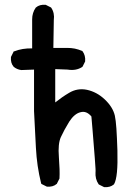

<svg xmlns="http://www.w3.org/2000/svg" viewBox="-20 -766 540 796"><path d="M410.6 9.3 391.1 -0.5 389.6 -1.5 388.7 -2.4Q374 -23.9 376 -53.2Q377.4 -53.2 373 -110.4Q368.7 -167.5 363.8 -225.8Q358.9 -284.2 358.9 -283.2Q348.6 -295.4 337.4 -299.8Q326.2 -304.2 314 -300.8Q301.3 -297.9 289.6 -288.1Q277.8 -278.3 267.1 -261.7Q245.6 -226.6 232.4 -197.8Q219.7 -169.9 224.1 -115.2Q228.5 -58.6 226.6 -26.9V-25.9L226.1 -24.9L216.3 -5.4L215.8 -3.9L214.8 -3.4Q207 3.4 197 6.1Q187 8.8 175.3 7.8H174.3L173.3 7.3L153.8 -2.4L151.4 -3.9L150.4 -6.3Q141.6 -42 136.2 -78.6Q130.9 -115.2 128.9 -153.3Q125 -229 121.1 -305.2V-305.7V-477.5L68.4 -475.6H67.9Q50.3 -478 37.1 -488.8L36.6 -489.3Q29.8 -497.1 27.1 -507.1Q24.4 -517.1 25.4 -528.8V-529.8L25.9 -530.8L35.6 -550.3L36.6 -552.7L39.1 -553.2Q72.8 -566.4 113.3 -565.4V-685.5Q113.3 -712.9 127.9 -733.9L128.4 -734.4L128.9 -734.9Q136.7 -741.7 146.7 -744.4Q156.7 -747.1 168.5 -746.1H169.4L170.4 -745.6L189.9 -735.8L191.4 -734.9L192.4 -733.9Q199.7 -723.1 202.4 -710.2Q205.1 -697.3 203.1 -683.1L201.2 -567.4H258.3Q266.6 -567.4 274.4 -566.7Q282.2 -565.9 290 -564.5Q297.9 -563 305.2 -560.5Q312.5 -558.1 319.8 -555.2L321.3 -554.7L322.3 -553.2Q335 -536.1 333 -512.2V-511.2L332.5 -510.3L322.8 -490.7L321.8 -489.3L320.8 -488.3Q295.4 -471.7 260.3 -477.5L209 -479.5V-341.3Q237.8 -364.3 266.1 -380.9Q300.8 -401.9 340.8 -393.6Q360.8 -389.2 379.2 -379.4Q397.5 -369.6 414.1 -354Q447.8 -322.3 456.1 -286.6Q458 -277.3 459.7 -264.2Q461.4 -251 462.6 -232.9Q463.9 -214.8 464.8 -192.4Q465.8 -169.9 466.8 -142.1Q469.7 -31.7 453.1 -2.9L452.6 -2L452.1 -1.5Q436.5 11.7 412.6 9.8H411.6Z"/></svg>

Font: NaikaiFont
Style: SemiBold
Weight: 600
Version: Version 1.89